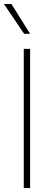

<svg xmlns="http://www.w3.org/2000/svg" viewBox="-25 -955 269 975"><path d="M127.9 0H95.7V-707H127.9ZM-4.9 -934.6H33.2L127.9 -783.2H97.7Z"/></svg>

Font: Pretendard Thin
Style: Regular
Weight: 100
Designer: Base glyphs from Inter by Rasmus Andersson; Hangeul glyphs from Noto Sans CJK(Source Han Sans) by Jang Soo-young and Kan
Foundry: Kil Hyung-jin
Version: Version 1.309